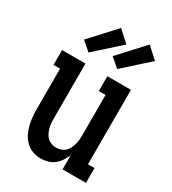

<svg xmlns="http://www.w3.org/2000/svg" viewBox="-191 -880 882 987"><g transform="rotate(30 250.0 -386.0)"><path d="M209 8Q185 8 162 0Q139 -8 122 -24Q105 -40 93.5 -61.5Q82 -83 76 -106Q70 -129 67.5 -152.5Q65 -176 65 -200V-442H26V-530H165V-200Q165 -186 166.5 -172.5Q168 -159 172 -145.5Q176 -132 182.5 -119.5Q189 -107 199 -98Q209 -89 222.5 -84.5Q236 -80 250 -80Q264 -80 277.5 -84.5Q291 -89 301 -98Q311 -107 317.5 -119.5Q324 -132 328 -145.5Q332 -159 333.5 -172.5Q335 -186 335 -200V-442H295V-530H435V-88H474V0H335V-84Q327 -65 315 -47Q303 -29 287 -16.5Q271 -4 250.5 2Q230 8 209 8ZM320 -587 267 -633 402 -780 468 -720ZM150 -587 97 -633 232 -780 298 -720Z"/></g></svg>

Font: Iosevka Slab Semibold
Style: Regular
Weight: 600
Monospace: yes
Designer: Belleve Invis
Foundry: Belleve Invis
Version: Version 11.1.1; ttfautohint (v1.8.3)